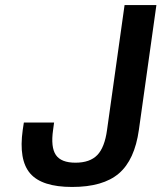

<svg xmlns="http://www.w3.org/2000/svg" viewBox="-20 -720 634 754"><path d="M69.3 -210 73.7 -238.8H192.4L188.5 -210Q178.7 -141.6 199.5 -111.3Q220.2 -81.1 276.4 -81.1Q333 -81.1 362.1 -111.1Q391.1 -141.1 400.4 -210L469.2 -700.2H594.2L525.4 -210Q508.8 -91.8 446.8 -38.8Q384.8 14.2 263.2 14.2Q144.5 14.2 98.6 -38.8Q52.7 -91.8 69.3 -210Z"/></svg>

Font: Fivo Sans Med
Style: Regular
Weight: 450
Designer: Alexander Slobzheninov
Foundry: Alexander Slobzheninov
Version: 1.0